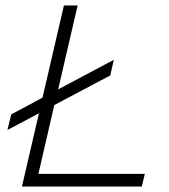

<svg xmlns="http://www.w3.org/2000/svg" viewBox="-20 -680 617 700"><path d="M120 -46H508L497 0H60L122 -267L7 -206L21 -263L135 -324L213 -660H263L192 -354L395 -462L382 -405L178 -297Z"/></svg>

Font: Elaine Sans Light
Style: Italic
Weight: 300
Italic angle: -13°
Designer: Wei Huang
Foundry: Wei Huang
Version: Version 2.001;December 24, 2019;FontCreator 12.0.0.2547 64-b